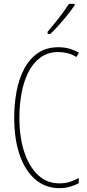

<svg xmlns="http://www.w3.org/2000/svg" viewBox="-20 -970 455 1000"><path d="M285 -699Q229 -699 190 -670Q151 -641 127 -592.5Q103 -544 92 -483Q81 -422 81 -357Q81 -255 106.5 -178Q132 -101 178.5 -58Q225 -15 289 -15Q323 -15 349 -24.5Q375 -34 390 -43V-16Q371 -5 344.5 2.5Q318 10 289 10Q218 10 165 -34.5Q112 -79 83 -161.5Q54 -244 54 -358Q54 -429 66.5 -495Q79 -561 106.5 -612.5Q134 -664 178 -694Q222 -724 285 -724Q341 -724 391 -696L378 -673Q354 -688 329.5 -693.5Q305 -699 285 -699ZM369 -943Q353 -919 330.5 -891Q308 -863 285 -837.5Q262 -812 242 -793H228V-805Q262 -845 288 -878Q314 -911 339 -950H369Z"/></svg>

Font: Noto Sans ExtraCondensed Thin
Style: Regular
Weight: 100
Width: 2
Designer: Monotype Design Team
Foundry: Monotype Imaging Inc.
Version: Version 2.013; ttfautohint (v1.8.4.7-5d5b)